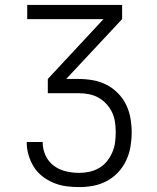

<svg xmlns="http://www.w3.org/2000/svg" viewBox="-20 -540 640 783"><path d="M303 223Q276 223 250 219.5Q224 216 199.5 206Q175 196 153.5 179.5Q132 163 118 140.5Q104 118 96.5 92.5Q89 67 89 41V39H154V40Q154 68 165.5 93.5Q177 119 199 135.5Q221 152 248 158.5Q275 165 303 165Q324 165 344.5 160.5Q365 156 383.5 145.5Q402 135 415.5 118.5Q429 102 437.5 82.5Q446 63 449 42Q452 21 452 0Q452 -21 449 -42Q446 -63 437 -82Q428 -101 413.5 -116.5Q399 -132 381 -142Q363 -152 342 -156Q321 -160 300 -160H175V-218L402 -462H91V-520H478V-462L250 -218H300Q329 -218 358 -213Q387 -208 413 -195Q439 -182 460 -161Q481 -140 494 -113.5Q507 -87 512 -58Q517 -29 517 0Q517 29 512 58.5Q507 88 494.5 114.5Q482 141 462 162.5Q442 184 416 198Q390 212 361 217.5Q332 223 303 223Z"/></svg>

Font: Iosevka Light Extended
Style: Regular
Weight: 300
Width: 7
Monospace: yes
Designer: Belleve Invis
Foundry: Belleve Invis
Version: Version 32.5.0; ttfautohint (v1.8.4)